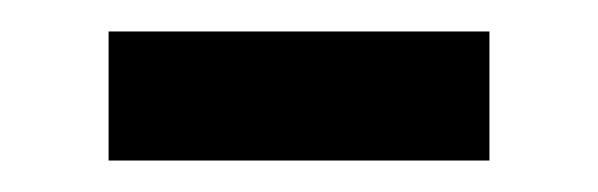

<svg xmlns="http://www.w3.org/2000/svg" viewBox="-20 -358 380 122"><path d="M49 -338H291V-256H49Z"/></svg>

Font: malayalam15
Style: Book
Weight: 400
Designer: Jelle Bosma - Monotype Design Team
Foundry: Monotype Imaging Inc.
Version: Version 2.003